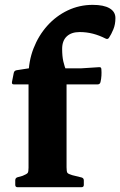

<svg xmlns="http://www.w3.org/2000/svg" viewBox="-20 -782 502 802"><path d="M99.2 -464.9Q99.2 -526.2 120.1 -579.9Q140.9 -633.5 177.6 -674.5Q214.3 -715.4 263 -738.6Q311.8 -761.7 367.1 -761.7Q413.4 -761.7 437.8 -747.3Q462.1 -733 462.1 -706.6Q462.1 -680.1 453.5 -659.5Q445 -638.8 435.3 -624.3Q430.1 -616.3 421.1 -620.9Q395.1 -634.2 368.2 -641.2Q341.4 -648.1 312.7 -648.1Q278.1 -648.1 258.9 -630Q239.6 -611.8 239.6 -578Q239.6 -547.1 244.4 -525.9Q249.2 -504.7 258 -483.2V0H99.2ZM37.6 -429.5Q28.4 -429.5 30 -439.5L37.5 -477.5Q39.5 -487.1 49.5 -488.7L101 -496.7H320.8L393.9 -501.4Q403.5 -502.6 403.5 -492Q404.5 -479.3 403.7 -465.9Q402.9 -452.4 399.8 -439.1Q397.3 -429.5 387.8 -429.5ZM53.3 0Q43.7 0 43.7 -10V-28.8Q43.7 -38.8 53.1 -41.6L74.5 -47.6Q92 -54.7 95.6 -59.6Q99.2 -64.5 99.2 -81.4V-180H258V-83.3Q258 -65.1 261.5 -60.2Q265 -55.3 281.4 -50.4L321.1 -40.6Q330.1 -37.8 330.1 -28.4V-9.6Q330.1 0 320.1 0Z"/></svg>

Font: Hahmlet
Style: Regular
Weight: 400
Designer: Minjoo Ham & Mark Frömberg
Foundry: hypertype
Version: Version 1.002